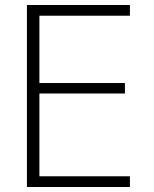

<svg xmlns="http://www.w3.org/2000/svg" viewBox="-20 -750 619 770"><path d="M138 -687V-417H481V-375H138V-43H501V0H88V-730H501V-687Z"/></svg>

Font: M PLUS 1p Light
Style: Regular
Weight: 300
Version: Version 1.061